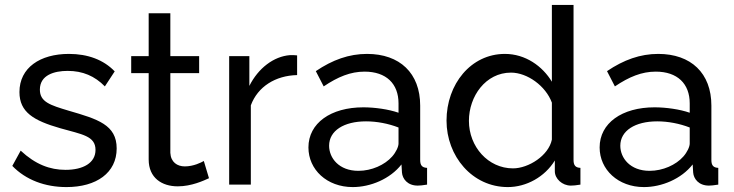

<svg xmlns="http://www.w3.org/2000/svg" viewBox="-20 -750 2980 780"><path d="M250 10C372 10 454 -48 454 -147C454 -243 377 -266 260 -300C183 -323 142 -336 142 -386C142 -445 200 -462 255 -462C316 -462 365 -441 406 -399L446 -460C401 -507 337 -531 260 -531C143 -531 59 -475 59 -376C59 -294 117 -260 225 -229C313 -204 368 -198 368 -141C368 -88 318 -60 246 -60C183 -60 124 -82 64 -138L30 -76C85 -19 163 10 250 10Z M829 -26 808 -96C798 -90 766 -74 731 -74C700 -74 674 -91 672 -129V-453H789V-522H672V-696H584V-522H513V-453H584V-102C584 -27 638 7 702 7C758 7 807 -16 829 -26Z M1187 -445V-525C1180 -526 1171 -526 1158 -526C1092 -521 1029 -473 993 -401V-522H911V0H999V-322C1027 -398 1099 -443 1187 -445Z M1233 -151C1233 -61 1308 10 1413 10C1485 10 1565 -23 1611 -82L1613 -49C1615 -24 1635 4 1677 4C1685 4 1697 3 1715 0V-68C1695 -69 1687 -78 1687 -100V-321C1687 -453 1604 -531 1471 -531C1398 -531 1331 -507 1263 -461L1295 -399C1353 -438 1404 -459 1461 -459C1549 -459 1599 -410 1599 -330V-292C1559 -306 1503 -314 1456 -314C1324 -314 1233 -250 1233 -151ZM1573 -114C1543 -80 1490 -56 1436 -56C1357 -56 1317 -108 1317 -158C1317 -219 1377 -257 1467 -257C1511 -257 1558 -248 1599 -232V-167C1599 -154 1589 -132 1573 -114Z M1794 -260C1794 -116 1898 10 2043 10C2118 10 2193 -31 2234 -98V-54C2234 -24 2264 4 2299 4C2310 4 2319 3 2338 0V-68C2318 -69 2310 -78 2310 -100V-730H2222V-418C2184 -481 2115 -531 2031 -531C1893 -531 1794 -408 1794 -260ZM2222 -183C2209 -118 2127 -66 2064 -66C1963 -66 1885 -154 1885 -259C1885 -359 1953 -455 2056 -455C2122 -455 2197 -401 2222 -333Z M2416 -151C2416 -61 2491 10 2596 10C2668 10 2748 -23 2794 -82L2796 -49C2798 -24 2818 4 2860 4C2868 4 2880 3 2898 0V-68C2878 -69 2870 -78 2870 -100V-321C2870 -453 2787 -531 2654 -531C2581 -531 2514 -507 2446 -461L2478 -399C2536 -438 2587 -459 2644 -459C2732 -459 2782 -410 2782 -330V-292C2742 -306 2686 -314 2639 -314C2507 -314 2416 -250 2416 -151ZM2756 -114C2726 -80 2673 -56 2619 -56C2540 -56 2500 -108 2500 -158C2500 -219 2560 -257 2650 -257C2694 -257 2741 -248 2782 -232V-167C2782 -154 2772 -132 2756 -114Z"/></svg>

Font: FIGSv2-sans-serif Medium
Style: Regular
Weight: 500
Designer: Matt McInerney, Pablo Impallari, Rodrigo Fuenzalida,Mirko Velimirovic
Foundry: Matt McInerney, Pablo Impallari, Rodrigo Fuenzalida
Version: Version 4.021;hotconv 1.0.109;makeotfexe 2.5.65596